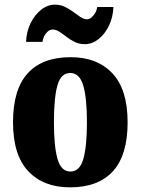

<svg xmlns="http://www.w3.org/2000/svg" viewBox="-20 -796 605 826"><path d="M281 10Q167 10 101.5 -59.5Q36 -129 36 -270Q36 -411 99 -480.5Q162 -550 284 -550Q398 -550 463.5 -480.5Q529 -411 529 -270Q529 -129 466 -59.5Q403 10 281 10ZM283 -58Q323 -58 338.5 -112Q354 -166 354 -270Q354 -375 338 -428.5Q322 -482 282 -482Q242 -482 227 -428.5Q212 -375 212 -270Q212 -166 227.5 -112Q243 -58 283 -58ZM345 -606Q321 -606 301.5 -615.5Q282 -625 266 -637.5Q250 -650 235.5 -659.5Q221 -669 206 -669Q191 -669 178 -652.5Q165 -636 163 -616H92Q94 -661 112 -697Q130 -733 157.5 -754.5Q185 -776 217 -776Q240 -776 259.5 -766.5Q279 -757 295.5 -744.5Q312 -732 326.5 -722.5Q341 -713 355 -713Q368 -713 382 -729.5Q396 -746 398 -766H468Q466 -721 448.5 -685Q431 -649 403.5 -627.5Q376 -606 345 -606Z"/></svg>

Font: Noto Serif Tamil Condensed Black
Style: Italic
Weight: 900
Width: 3
Italic angle: -12°
Designer: Indian Type Foundry, Tom Grace, and the Monotype Design Team
Foundry: Monotype Imaging Inc.
Version: Version 2.003; ttfautohint (v1.8.4.7-5d5b)